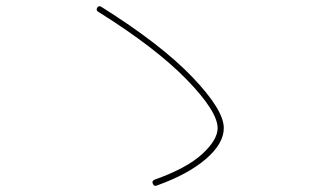

<svg xmlns="http://www.w3.org/2000/svg" viewBox="-20 -675 1040 622"><path d="M298 -637Q290 -642 295 -650Q300 -658 308 -653Q501 -532 603 -425.5Q705 -319 705 -260Q705 -210 647 -160Q589 -110 488 -74Q479 -70 475 -80Q471 -89 481 -93Q585 -130 635 -176Q685 -222 685 -260Q685 -314 585 -417Q485 -520 298 -637Z"/></svg>

Font: Rounded Mplus 1c Thin
Style: Regular
Weight: 250
Version: Version 1.059.20150529